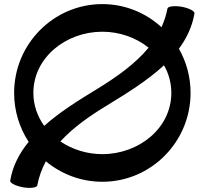

<svg xmlns="http://www.w3.org/2000/svg" viewBox="-20 -854 1019 938"><path d="M798 -812C792 -780 782 -750 769 -721C693 -791 591 -834 480 -834C242 -834 49 -639 49 -400C49 -312 75 -230 120 -161C75 -106 42 -44 30 28C27 40 56 54 92 61C129 67 160 63 162 52C170 9 185 -30 204 -66C279 -4 375 34 480 34C718 34 911 -161 911 -400C911 -479 890 -553 854 -616C892 -667 919 -724 930 -788C932 -800 904 -814 868 -821C831 -827 800 -823 798 -812ZM143 -400C143 -572 301 -699 480 -699C565 -699 645 -670 706 -621C640 -541 547 -476 454 -419C365 -365 272 -307 196 -239C163 -285 143 -340 143 -400ZM506 -341C601 -399 701 -461 781 -535C804 -495 817 -450 817 -400C817 -228 659 -101 480 -101C404 -101 333 -124 275 -163C339 -233 422 -290 506 -341Z"/></svg>

Font: Nupuram Expanded Bold
Style: Regular
Weight: 700
Width: 7
Designer: Santhosh Thottingal (santhosh.thottingal@gmail.com)
Foundry: SMC
Version: Version 1.000